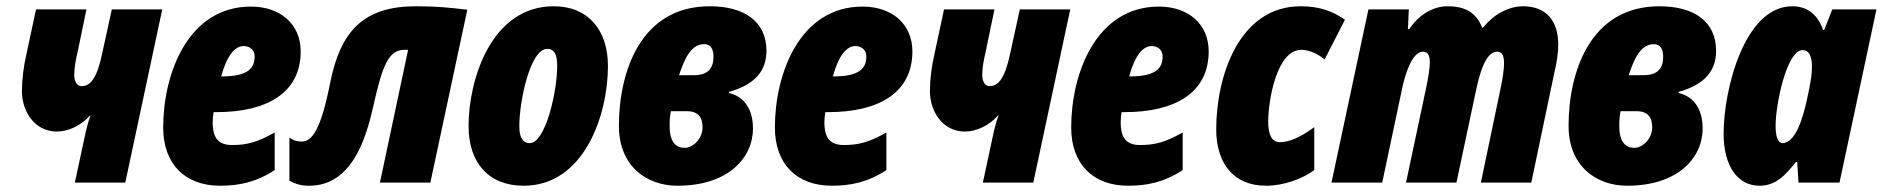

<svg xmlns="http://www.w3.org/2000/svg" viewBox="-20 -583 6011 613"><path d="M219 0H380L498 -553H337L307 -416C290 -333 269 -308 240 -308C225 -308 217 -325 217 -343C217 -367 222 -392 228 -418L256 -553H95L65 -413C55 -370 50 -329 50 -292C50 -229 89 -163 162 -163C199 -163 240 -183 267 -214H269C263 -198 257 -177 254 -163Z M683 10C742 10 798 -1 857 -40V-160C802 -129 769 -120 721 -120C680 -120 659 -139 659 -193C659 -202 660 -214 662 -225H672C830 -225 940 -285 940 -419C940 -506 875 -562 781 -562C581 -562 501 -349 501 -176C501 -60 570 10 683 10ZM686 -339C705 -408 731 -436 758 -436C778 -436 793 -423 793 -403C793 -366 773 -339 688 -339Z M967 10C1104 10 1149 -141 1173 -249C1201 -374 1221 -424 1271 -424H1283L1193 0H1354L1472 -552C1412 -559 1374 -563 1308 -563C1142 -563 1067 -485 1034 -318C1005 -170 976 -131 944 -131C930 -131 916 -134 904 -144V-6C924 4 938 10 967 10Z M1652 10C1845 10 1921 -216 1921 -372C1921 -488 1857 -563 1748 -563C1547 -563 1476 -326 1476 -181C1476 -62 1541 10 1652 10ZM1671 -126C1648 -126 1638 -146 1638 -180C1638 -261 1673 -427 1727 -427C1750 -427 1759 -409 1759 -372C1759 -292 1722 -126 1671 -126Z M2143 10C2304 10 2384 -78 2384 -173C2384 -245 2346 -278 2307 -286L2308 -290C2395 -314 2427 -361 2427 -421C2427 -514 2357 -563 2246 -563C2023 -563 1956 -350 1956 -181C1956 -53 2044 10 2143 10ZM2148 -343C2162 -384 2182 -442 2228 -442C2248 -442 2258 -428 2258 -402C2258 -367 2242 -343 2197 -343ZM2166 -111C2140 -111 2118 -127 2118 -180C2118 -198 2118 -206 2122 -228H2173C2209 -228 2223 -208 2223 -177C2223 -139 2192 -111 2166 -111Z M2636 10C2695 10 2751 -1 2810 -40V-160C2755 -129 2722 -120 2674 -120C2633 -120 2612 -139 2612 -193C2612 -202 2613 -214 2615 -225H2625C2783 -225 2893 -285 2893 -419C2893 -506 2828 -562 2734 -562C2534 -562 2454 -349 2454 -176C2454 -60 2523 10 2636 10ZM2639 -339C2658 -408 2684 -436 2711 -436C2731 -436 2746 -423 2746 -403C2746 -366 2726 -339 2641 -339Z M3118 0H3279L3397 -553H3236L3206 -416C3189 -333 3168 -308 3139 -308C3124 -308 3116 -325 3116 -343C3116 -367 3121 -392 3127 -418L3155 -553H2994L2964 -413C2954 -370 2949 -329 2949 -292C2949 -229 2988 -163 3061 -163C3098 -163 3139 -183 3166 -214H3168C3162 -198 3156 -177 3153 -163Z M3582 10C3641 10 3697 -1 3756 -40V-160C3701 -129 3668 -120 3620 -120C3579 -120 3558 -139 3558 -193C3558 -202 3559 -214 3561 -225H3571C3729 -225 3839 -285 3839 -419C3839 -506 3774 -562 3680 -562C3480 -562 3400 -349 3400 -176C3400 -60 3469 10 3582 10ZM3585 -339C3604 -408 3630 -436 3657 -436C3677 -436 3692 -423 3692 -403C3692 -366 3672 -339 3587 -339Z M4022 10C4080 10 4140 -13 4176 -40V-177C4133 -145 4096 -129 4066 -129C4041 -129 4029 -152 4029 -195C4029 -259 4055 -424 4135 -424C4159 -424 4189 -411 4209 -393L4274 -520C4233 -549 4189 -563 4133 -563C3934 -563 3863 -336 3863 -170C3863 -60 3920 10 4022 10Z M4231 0H4393L4455 -293C4465 -344 4488 -418 4523 -418C4538 -418 4545 -407 4545 -384C4545 -365 4540 -335 4534 -306L4469 0H4630L4692 -292C4703 -344 4722 -418 4760 -418C4775 -418 4782 -406 4782 -381C4782 -363 4778 -335 4772 -306L4708 0H4869L4943 -353C4951 -386 4955 -417 4955 -441C4955 -518 4915 -563 4843 -563C4795 -563 4748 -536 4715 -495H4712C4694 -541 4660 -563 4602 -563C4553 -563 4509 -534 4479 -490H4475L4478 -553H4349Z M5175 10C5336 10 5416 -78 5416 -173C5416 -245 5378 -278 5339 -286L5340 -290C5427 -314 5459 -361 5459 -421C5459 -514 5389 -563 5278 -563C5055 -563 4988 -350 4988 -181C4988 -53 5076 10 5175 10ZM5180 -343C5194 -384 5214 -442 5260 -442C5280 -442 5290 -428 5290 -402C5290 -367 5274 -343 5229 -343ZM5198 -111C5172 -111 5150 -127 5150 -180C5150 -198 5150 -206 5154 -228H5205C5241 -228 5255 -208 5255 -177C5255 -139 5224 -111 5198 -111Z M5598 10C5649 10 5680 -23 5714 -66H5718L5722 0H5853L5971 -553H5830L5804 -487H5801C5781 -543 5744 -563 5702 -563C5550 -563 5483 -298 5483 -156C5483 -54 5527 10 5598 10ZM5671 -126C5657 -126 5649 -145 5649 -181C5649 -252 5685 -423 5735 -423C5755 -423 5765 -406 5765 -370C5765 -351 5763 -327 5749 -265C5737 -209 5713 -126 5671 -126Z"/></svg>

Font: Noto Sans UI Condensed Black
Style: Italic
Weight: 900
Width: 3
Italic angle: -192°
Designer: Monotype Design Team
Foundry: Monotype Imaging Inc.
Version: Version 1.901